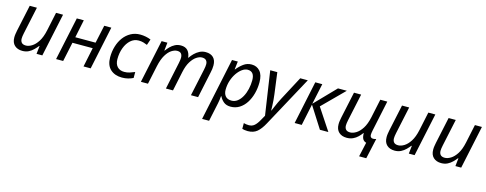

<svg xmlns="http://www.w3.org/2000/svg" viewBox="-28 -1306 5840 2305"><g transform="rotate(15 2892.5 -153.0)"><path d="M189 10Q128 10 91.5 -24Q55 -58 55 -123Q55 -146 58.5 -166.5Q62 -187 66 -209L136 -536H225L153 -199Q144 -156 144 -132Q144 -100 160.5 -81.5Q177 -63 214 -63Q248 -63 287.5 -87Q327 -111 361 -164Q395 -217 414 -305L463 -536H550L436 0H364L375 -99H370Q351 -75 325.5 -49.5Q300 -24 266.5 -7Q233 10 189 10Z M607 0 721 -536H808L762 -313H1014L1062 -536H1150L1037 0H948L998 -240H746L695 0Z M1427 10Q1338 10 1283 -40Q1228 -90 1228 -190Q1228 -262 1247.5 -326.5Q1267 -391 1303.5 -440Q1340 -489 1392 -517.5Q1444 -546 1508 -546Q1543 -546 1578 -539Q1613 -532 1641 -520L1616 -447Q1596 -456 1568.5 -464Q1541 -472 1509 -472Q1452 -472 1409 -433.5Q1366 -395 1342 -331Q1318 -267 1318 -191Q1318 -130 1349.5 -96.5Q1381 -63 1436 -63Q1471 -63 1502.5 -73Q1534 -83 1565 -96V-22Q1537 -8 1502.5 1Q1468 10 1427 10Z M1661 0 1775 -536H1847L1836 -437H1841Q1859 -462 1883.5 -487Q1908 -512 1940.5 -529Q1973 -546 2014 -546Q2069 -546 2098.5 -514.5Q2128 -483 2134 -427H2138Q2158 -457 2185.5 -484Q2213 -511 2247 -528.5Q2281 -546 2322 -546Q2384 -546 2418 -512Q2452 -478 2452 -414Q2452 -390 2449 -369.5Q2446 -349 2441 -326L2372 0H2283L2355 -336Q2360 -359 2362 -375Q2364 -391 2364 -406Q2364 -436 2347.5 -454Q2331 -472 2296 -472Q2264 -472 2227.5 -448Q2191 -424 2159.5 -373.5Q2128 -323 2111 -242L2060 0H1972L2043 -336Q2052 -381 2052 -402Q2052 -435 2037 -453.5Q2022 -472 1987 -472Q1955 -472 1918 -448.5Q1881 -425 1849 -372Q1817 -319 1798 -231L1749 0Z M2486 240 2650 -536H2722L2710 -436H2714Q2749 -480 2793 -512.5Q2837 -545 2893 -545Q2958 -545 2998 -499Q3038 -453 3038 -362Q3038 -289 3020 -222Q3002 -155 2968 -102.5Q2934 -50 2885.5 -20Q2837 10 2777 10Q2723 10 2690 -17.5Q2657 -45 2640 -82H2635Q2634 -66 2630 -37.5Q2626 -9 2622 9L2573 240ZM2770 -63Q2810 -63 2843 -88.5Q2876 -114 2899.5 -157Q2923 -200 2935.5 -254Q2948 -308 2948 -364Q2948 -472 2863 -472Q2830 -472 2795.5 -447.5Q2761 -423 2732 -381Q2703 -339 2685.5 -285Q2668 -231 2668 -171Q2668 -123 2693 -93Q2718 -63 2770 -63Z M3052 240Q3028 240 3012.5 237Q2997 234 2983 230V159Q2997 163 3013 165.5Q3029 168 3047 168Q3088 168 3116.5 143Q3145 118 3171 70L3206 8L3125 -536H3213L3248 -271Q3253 -239 3255.5 -200.5Q3258 -162 3259.5 -127.5Q3261 -93 3261 -72H3264Q3271 -88 3284.5 -120Q3298 -152 3314 -186Q3330 -220 3342 -242L3498 -536H3592L3252 90Q3212 165 3167.5 202.5Q3123 240 3052 240Z M3572 0 3685 -536H3772L3717 -278L3967 -536H4077L3812 -271L3991 0H3886L3716 -267L3660 0Z M4423 186 4463 7Q4433 -1 4419 -25.5Q4405 -50 4405 -97H4401Q4382 -71 4356.5 -46Q4331 -21 4297 -5.5Q4263 10 4220 10Q4159 10 4122 -24Q4085 -58 4085 -123Q4085 -146 4088.5 -166.5Q4092 -187 4096 -209L4166 -536H4255L4183 -199Q4174 -156 4174 -132Q4174 -100 4190.5 -81.5Q4207 -63 4244 -63Q4278 -63 4317.5 -87Q4357 -111 4391 -164Q4425 -217 4444 -305L4493 -536H4580L4500 -158Q4496 -139 4494 -125Q4492 -111 4492 -99Q4492 -82 4501.5 -71.5Q4511 -61 4530 -61Q4538 -61 4548 -63Q4558 -65 4568 -68L4512 186Z M4816 10Q4755 10 4718.5 -24Q4682 -58 4682 -123Q4682 -146 4685.5 -166.5Q4689 -187 4693 -209L4763 -536H4852L4780 -199Q4771 -156 4771 -132Q4771 -100 4787.5 -81.5Q4804 -63 4841 -63Q4875 -63 4914.5 -87Q4954 -111 4988 -164Q5022 -217 5041 -305L5090 -536H5177L5063 0H4991L5002 -99H4997Q4978 -75 4952.5 -49.5Q4927 -24 4893.5 -7Q4860 10 4816 10Z M5395 10Q5334 10 5297.5 -24Q5261 -58 5261 -123Q5261 -146 5264.5 -166.5Q5268 -187 5272 -209L5342 -536H5431L5359 -199Q5350 -156 5350 -132Q5350 -100 5366.5 -81.5Q5383 -63 5420 -63Q5454 -63 5493.5 -87Q5533 -111 5567 -164Q5601 -217 5620 -305L5669 -536H5756L5642 0H5570L5581 -99H5576Q5557 -75 5531.5 -49.5Q5506 -24 5472.5 -7Q5439 10 5395 10Z"/></g></svg>

Font: Noto IKEA Latin
Style: Italic
Weight: 400
Italic angle: -12°
Designer: Monotype Design Team
Foundry: Monotype Imaging Inc.
Version: Version 1.0